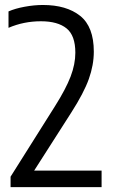

<svg xmlns="http://www.w3.org/2000/svg" viewBox="-20 -770 465 790"><path d="M23.5 0V-43L206.5 -333.5Q251 -404 270.5 -455Q290 -506 290 -553Q290 -624 253.8 -653.2Q217.5 -682.5 148.5 -682.5Q77.5 -682.5 15 -655.5V-723Q42 -735 81.2 -742.2Q120.5 -749.5 156.5 -749.5Q253.5 -749.5 309.8 -704.8Q366 -660 366 -557.5Q366 -502.5 345.5 -445Q325 -387.5 273 -306.5L120.5 -68H398V0Z"/></svg>

Font: Encode Sans Condensed Condensed
Style: Regular
Weight: 400
Width: 3
Designer: Multiple Designers
Foundry: Impallari Type
Version: Version 3.000; ttfautohint (v1.8.3) -l 8 -r 50 -G 200 -x 14 